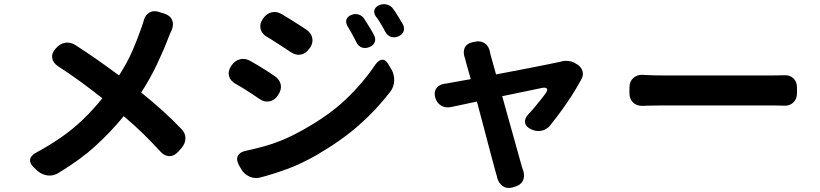

<svg xmlns="http://www.w3.org/2000/svg" viewBox="-20 -824 3990 934"><path d="M252 -589Q271 -612 297.5 -616Q324 -620 348 -604Q401 -570 454.5 -532.5Q508 -495 559 -457Q598 -517 624 -576.5Q650 -636 670 -695Q677 -714 679 -724Q687 -752 707.5 -763.5Q728 -775 756 -765L782 -757Q810 -747 818 -725Q826 -703 815 -677Q807 -661 801 -645Q779 -586 745 -514Q711 -442 667 -374Q726 -326 771.5 -285Q817 -244 861 -198Q882 -178 882 -152Q882 -126 863 -104L847 -86Q827 -64 803.5 -64.5Q780 -65 761 -86Q717 -134 676.5 -173.5Q636 -213 582 -259Q520 -183 445.5 -115Q371 -47 265 17Q240 33 212 29.5Q184 26 162 7L146 -8Q124 -28 126.5 -47.5Q129 -67 155 -81Q223 -118 279 -157Q335 -196 383 -242Q431 -288 478 -346Q431 -383 377.5 -422.5Q324 -462 262 -502Q238 -518 234 -541Q230 -564 249 -586Z M1688 -751Q1707 -759 1725.5 -753Q1744 -747 1754 -729Q1763 -715 1777.5 -691.5Q1792 -668 1799 -654Q1809 -636 1803 -619.5Q1797 -603 1777 -595Q1758 -587 1740.5 -593Q1723 -599 1714 -618Q1710 -626 1702 -641Q1694 -656 1685.5 -671.5Q1677 -687 1671 -696Q1661 -713 1665 -728Q1669 -743 1688 -751ZM1825 -799Q1844 -807 1863.5 -801.5Q1883 -796 1894 -779Q1904 -765 1917.5 -743Q1931 -721 1939 -707Q1949 -689 1943.5 -672.5Q1938 -656 1918 -647Q1899 -639 1881.5 -645Q1864 -651 1854 -670Q1850 -678 1842 -692Q1834 -706 1825 -720.5Q1816 -735 1809 -743Q1797 -760 1801.5 -775.5Q1806 -791 1825 -799ZM1260 -734Q1276 -758 1301 -764Q1326 -770 1351 -755Q1368 -745 1392 -730Q1416 -715 1438 -701Q1460 -687 1470 -680Q1494 -664 1499 -639.5Q1504 -615 1488 -591L1484 -587Q1468 -563 1443.5 -558.5Q1419 -554 1395 -570Q1381 -580 1358 -594.5Q1335 -609 1313 -623.5Q1291 -638 1278 -645Q1253 -660 1247.5 -683.5Q1242 -707 1258 -731ZM1142 -21Q1128 -47 1137 -65.5Q1146 -84 1174 -90Q1220 -100 1262.5 -111.5Q1305 -123 1350.5 -141.5Q1396 -160 1450 -190Q1578 -261 1661 -339.5Q1744 -418 1806 -510Q1823 -533 1840 -533.5Q1857 -534 1871 -508L1885 -485Q1899 -460 1897.5 -430Q1896 -400 1878 -377Q1810 -289 1725.5 -214.5Q1641 -140 1519 -69Q1443 -26 1377.5 -2Q1312 22 1248 39Q1220 47 1193.5 35Q1167 23 1153 -2ZM1106 -505Q1122 -529 1147 -535.5Q1172 -542 1197 -528Q1215 -518 1239 -503.5Q1263 -489 1284.5 -475Q1306 -461 1316 -454Q1340 -438 1345.5 -413.5Q1351 -389 1334 -364L1332 -360Q1316 -336 1291.5 -331Q1267 -326 1243 -342Q1229 -352 1206 -367Q1183 -382 1160.5 -396Q1138 -410 1125 -417Q1100 -431 1094 -454.5Q1088 -478 1104 -502Z M2791 -509Q2809 -496 2814 -476.5Q2819 -457 2808 -438Q2784 -394 2761 -358.5Q2738 -323 2713.5 -289Q2689 -255 2657 -215Q2640 -193 2613.5 -188Q2587 -183 2562 -196Q2537 -208 2534 -227.5Q2531 -247 2550 -268Q2564 -282 2581 -302.5Q2598 -323 2613.5 -342.5Q2629 -362 2636 -373Q2645 -386 2640.5 -392.5Q2636 -399 2620 -397L2423 -356L2519 -12Q2522 -3 2523.5 1Q2525 5 2526 8Q2534 36 2522.5 57Q2511 78 2482 85L2473 88Q2445 95 2425.5 81.5Q2406 68 2398 39Q2398 35 2398 35.5Q2398 36 2397 33Q2396 30 2392 16Q2384 -11 2369.5 -67Q2355 -123 2336.5 -192.5Q2318 -262 2300 -330L2173 -303Q2146 -298 2125.5 -310.5Q2105 -323 2097 -350Q2090 -377 2103 -395Q2116 -413 2144 -417Q2149 -418 2149 -417.5Q2149 -417 2153.5 -418Q2158 -419 2174 -422L2270 -439L2244 -532Q2243 -539 2241.5 -542Q2240 -545 2240 -546Q2232 -572 2240.5 -591.5Q2249 -611 2276 -618L2290 -621Q2317 -627 2337 -614Q2357 -601 2363 -574Q2363 -572 2363.5 -570Q2364 -568 2366 -559L2393 -462Q2456 -474 2519 -486Q2582 -498 2630.5 -508Q2679 -518 2699 -522L2707 -524Q2727 -530 2748 -527Q2769 -524 2785 -512Z M3042 -398Q3042 -427 3060 -444Q3078 -461 3107 -460Q3123 -459 3134.5 -458.5Q3146 -458 3161.5 -457.5Q3177 -457 3203 -457Q3238 -457 3294.5 -457Q3351 -457 3416.5 -457Q3482 -457 3546 -457Q3610 -457 3661.5 -457Q3713 -457 3740 -457Q3759 -457 3773.5 -457.5Q3788 -458 3792 -458Q3821 -460 3839 -443.5Q3857 -427 3857 -398V-371Q3857 -342 3839 -325Q3821 -308 3792 -310Q3785 -310 3770.5 -310.5Q3756 -311 3740 -311Q3713 -311 3661.5 -311Q3610 -311 3546 -311Q3482 -311 3416.5 -311Q3351 -311 3294.5 -311Q3238 -311 3203 -311Q3175 -311 3159.5 -310.5Q3144 -310 3133 -310Q3122 -310 3107 -309Q3078 -308 3060 -325Q3042 -342 3042 -371Z"/></svg>

Font: Chiron GoRound TC
Style: Bold
Weight: 700
Designer: Ryoko NISHIZUKA 西塚涼子 (kana, bopomofo & ideographs); Paul D. Hunt (Latin, Greek & Cyrillic); Sandoll Communications 산돌커뮤니
Foundry: Adobe
Version: Version 1.000;hotconv 1.1.1;makeotfexe 2.6.0